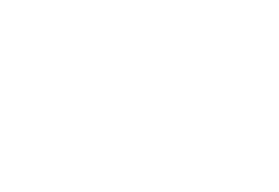

<svg xmlns="http://www.w3.org/2000/svg" viewBox="-20 -470 640 440"><path d="M500 -450Q500 -450 500 -450Q500 -450 500 -450Q500 -450 500 -450Q500 -450 500 -450Q500 -450 500 -450Q500 -450 500 -450Q500 -450 500 -450Q500 -450 500 -450Q500 -450 500 -450Q500 -450 500 -450Q500 -450 500 -450Q500 -450 500 -450ZM400 -350Q400 -350 400 -350Q400 -350 400 -350Q400 -350 400 -350Q400 -350 400 -350Q400 -350 400 -350Q400 -350 400 -350Q400 -350 400 -350Q400 -350 400 -350Q400 -350 400 -350Q400 -350 400 -350Q400 -350 400 -350Q400 -350 400 -350ZM200 -150Q200 -150 200 -150Q200 -150 200 -150Q200 -150 200 -150Q200 -150 200 -150Q200 -150 200 -150Q200 -150 200 -150Q200 -150 200 -150Q200 -150 200 -150Q200 -150 200 -150Q200 -150 200 -150Q200 -150 200 -150Q200 -150 200 -150ZM100 -50Q100 -50 100 -50Q100 -50 100 -50Q100 -50 100 -50Q100 -50 100 -50Q100 -50 100 -50Q100 -50 100 -50Q100 -50 100 -50Q100 -50 100 -50Q100 -50 100 -50Q100 -50 100 -50Q100 -50 100 -50Q100 -50 100 -50ZM500 -150Q500 -150 500 -150Q500 -150 500 -150Q500 -150 500 -150Q500 -150 500 -150Q500 -150 500 -150Q500 -150 500 -150Q500 -150 500 -150Q500 -150 500 -150Q500 -150 500 -150Q500 -150 500 -150Q500 -150 500 -150Q500 -150 500 -150ZM500 -50Q500 -50 500 -50Q500 -50 500 -50Q500 -50 500 -50Q500 -50 500 -50Q500 -50 500 -50Q500 -50 500 -50Q500 -50 500 -50Q500 -50 500 -50Q500 -50 500 -50Q500 -50 500 -50Q500 -50 500 -50Q500 -50 500 -50ZM400 -150Q400 -150 400 -150Q400 -150 400 -150Q400 -150 400 -150Q400 -150 400 -150Q400 -150 400 -150Q400 -150 400 -150Q400 -150 400 -150Q400 -150 400 -150Q400 -150 400 -150Q400 -150 400 -150Q400 -150 400 -150Q400 -150 400 -150ZM400 -50Q400 -50 400 -50Q400 -50 400 -50Q400 -50 400 -50Q400 -50 400 -50Q400 -50 400 -50Q400 -50 400 -50Q400 -50 400 -50Q400 -50 400 -50Q400 -50 400 -50Q400 -50 400 -50Q400 -50 400 -50Q400 -50 400 -50ZM200 -450Q200 -450 200 -450Q200 -450 200 -450Q200 -450 200 -450Q200 -450 200 -450Q200 -450 200 -450Q200 -450 200 -450Q200 -450 200 -450Q200 -450 200 -450Q200 -450 200 -450Q200 -450 200 -450Q200 -450 200 -450Q200 -450 200 -450ZM200 -350Q200 -350 200 -350Q200 -350 200 -350Q200 -350 200 -350Q200 -350 200 -350Q200 -350 200 -350Q200 -350 200 -350Q200 -350 200 -350Q200 -350 200 -350Q200 -350 200 -350Q200 -350 200 -350Q200 -350 200 -350Q200 -350 200 -350ZM100 -450Q100 -450 100 -450Q100 -450 100 -450Q100 -450 100 -450Q100 -450 100 -450Q100 -450 100 -450Q100 -450 100 -450Q100 -450 100 -450Q100 -450 100 -450Q100 -450 100 -450Q100 -450 100 -450Q100 -450 100 -450Q100 -450 100 -450ZM100 -350Q100 -350 100 -350Q100 -350 100 -350Q100 -350 100 -350Q100 -350 100 -350Q100 -350 100 -350Q100 -350 100 -350Q100 -350 100 -350Q100 -350 100 -350Q100 -350 100 -350Q100 -350 100 -350Q100 -350 100 -350Q100 -350 100 -350Z"/></svg>

Font: TINY 5x3
Style: Regular
Weight: 400
Designer: Jack Halten Fahnestock
Foundry: Velvetyne Type Foundry
Version: Version 1.002